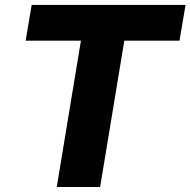

<svg xmlns="http://www.w3.org/2000/svg" viewBox="-20 -747 761 767"><path d="M82.4 -584.5 106.5 -727.3H721.2L697.1 -584.5H476.6L380 0H206.7L303.3 -584.5Z"/></svg>

Font: Inter UI Extra Bold
Style: Italic
Weight: 800
Italic angle: 9.39999°
Designer: Rasmus Andersson
Foundry: rsms
Version: 3.2;8d6f07862